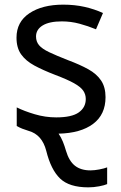

<svg xmlns="http://www.w3.org/2000/svg" viewBox="-20 -566 519 826"><path d="M360 240Q278 240 238.5 202Q199 164 179 83Q161 13 103 -3Q87 -8 75.5 -12.5Q64 -17 52 -24V-104Q84 -88 129.5 -74.5Q175 -61 222 -61Q289 -61 319 -82.5Q349 -104 349 -140Q349 -160 338 -176Q327 -192 298.5 -208Q270 -224 217 -244Q165 -264 128 -284Q91 -304 71 -332Q51 -360 51 -404Q51 -472 106.5 -509Q162 -546 252 -546Q301 -546 343.5 -536.5Q386 -527 423 -510L393 -440Q359 -454 322 -464Q285 -474 246 -474Q192 -474 163.5 -456.5Q135 -439 135 -409Q135 -387 148 -371.5Q161 -356 191.5 -341.5Q222 -327 273 -307Q324 -288 360 -268Q396 -248 415 -219.5Q434 -191 434 -148Q434 -73 380.5 -33Q327 7 232 9Q243 25 250.5 43.5Q258 62 264 83Q277 127 302.5 147Q328 167 369 167Q386 167 407 163Q428 159 441 154V226Q430 231 406.5 235.5Q383 240 360 240Z"/></svg>

Font: Noto Sans Living
Style: Regular
Weight: 400
Designer: Monotype Design Team
Foundry: Monotype Imaging Inc.
Version: Version 2.013; ttfautohint (v1.8.4.7-5d5b)